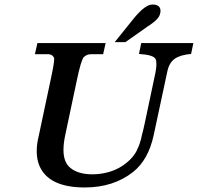

<svg xmlns="http://www.w3.org/2000/svg" viewBox="-20 -817 873 847"><path d="M533 -631H486L572 -738Q621 -797 652 -797Q688 -797 688 -769Q688 -763 686 -756Q682 -734 639 -705L630 -700H631ZM833 -627 823 -579Q775 -575 750.5 -557.5Q726 -540 718 -501L658 -221Q635 -113 568 -59Q481 10 354 10Q197 10 155 -83Q142 -112 142 -150Q142 -181 151 -218L203 -463Q219 -536 219 -556Q219 -559 219 -561Q216 -567 212 -571Q208 -575 200 -577Q197 -578 187 -578H134L145 -627H446L435 -578H409Q375 -578 372 -577Q358 -574 350 -565V-566Q337 -550 319 -463L268 -222Q260 -185 260 -156Q260 -100 291 -76Q325 -48 388 -48Q419 -48 450 -55.5Q481 -63 508 -78Q535 -94 554.5 -113.5Q574 -133 585 -156L584 -155Q599 -184 606 -221Q608 -227 611.5 -242Q615 -257 618 -271L661 -474Q670 -513 670 -535Q670 -550 666 -557Q657 -575 593 -579L603 -627Z"/></svg>

Font: New Athena Unicode
Style: Bold Italic
Weight: 700
Designer: J. Rusten 1997; rev. by R. Hancock 2001, 2002, rev. by D. Mastronarde 2002-2021
Foundry: Society for Classical Studies (formerly American Philological Association)
Version: Version 5.008